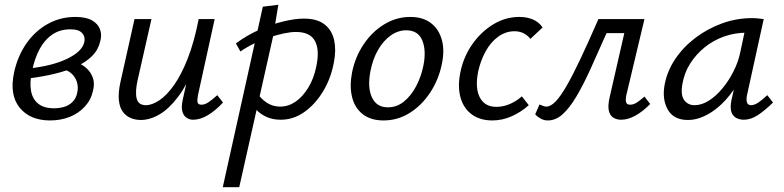

<svg xmlns="http://www.w3.org/2000/svg" viewBox="-20 -496 3285 805"><path d="M190 9Q106 9 62.5 -44.5Q19 -98 39 -192Q54 -261 90.5 -313.5Q127 -366 180 -395.5Q233 -425 296 -425Q341 -425 366 -410.5Q391 -396 399.5 -372.5Q408 -349 400 -322Q392 -287 366 -261Q340 -235 300 -217Q260 -199 210.5 -187Q161 -175 106 -168L102 -209Q201 -220 262.5 -250Q324 -280 333 -318Q336 -328 333.5 -340.5Q331 -353 318 -363Q305 -373 275 -373Q231 -373 199 -351Q167 -329 146 -290Q125 -251 114 -197Q104 -151 110 -116Q116 -81 140 -61.5Q164 -42 206 -42Q227 -42 247.5 -47.5Q268 -53 283.5 -68Q299 -83 304 -108Q309 -131 302.5 -152Q296 -173 279.5 -188Q263 -203 236 -207L287 -240Q302 -236 319.5 -226.5Q337 -217 350.5 -202Q364 -187 370.5 -166Q377 -145 370 -116Q362 -78 336 -49.5Q310 -21 272.5 -6Q235 9 190 9Z M570 7Q548 7 528.5 -1Q509 -9 495.5 -26.5Q482 -44 478.5 -75Q475 -106 485 -152L544 -416H615L557 -160Q546 -111 553 -83Q560 -55 592 -55Q617 -55 648 -75.5Q679 -96 709.5 -139Q740 -182 767 -250.5Q794 -319 813 -416H854Q831 -302 798 -221.5Q765 -141 727 -90.5Q689 -40 649 -16.5Q609 7 570 7ZM790 6Q773 6 760.5 -3.5Q748 -13 744 -31Q740 -49 746 -77L821 -416H880L810 -97Q806 -76 808.5 -66.5Q811 -57 825 -57Q839 -57 854.5 -67.5Q870 -78 891 -97L915 -66Q882 -31 850.5 -12.5Q819 6 790 6Z M914 289 1082 -468 1147 -476 1126 -348 983 289ZM1157 6Q1123 6 1097 -6Q1071 -18 1053.5 -37Q1036 -56 1027 -78L1056 -110Q1073 -82 1098.5 -65.5Q1124 -49 1154 -49Q1189 -49 1219 -69.5Q1249 -90 1272.5 -128.5Q1296 -167 1306 -217Q1321 -286 1300.5 -324Q1280 -362 1221 -362Q1199 -362 1170.5 -356Q1142 -350 1110 -339.5Q1078 -329 1046.5 -314Q1015 -299 988 -280L969 -314Q1015 -348 1066.5 -371Q1118 -394 1167.5 -406Q1217 -418 1254 -418Q1310 -418 1341 -393.5Q1372 -369 1381 -327.5Q1390 -286 1380 -235Q1368 -169 1335.5 -114.5Q1303 -60 1257 -27Q1211 6 1157 6Z M1588 9Q1534 9 1500.5 -17.5Q1467 -44 1456 -89.5Q1445 -135 1456 -192Q1469 -257 1504.5 -310Q1540 -363 1591 -394Q1642 -425 1700 -425Q1753 -425 1786.5 -399.5Q1820 -374 1832.5 -329Q1845 -284 1832 -225Q1819 -162 1784 -108.5Q1749 -55 1698.5 -23Q1648 9 1588 9ZM1606 -46Q1644 -46 1674 -70.5Q1704 -95 1725 -135Q1746 -175 1755 -220Q1768 -284 1750.5 -326.5Q1733 -369 1683 -369Q1649 -369 1618.5 -347.5Q1588 -326 1565.5 -287.5Q1543 -249 1533 -197Q1520 -129 1539.5 -87.5Q1559 -46 1606 -46Z M2044 9Q1993 9 1958.5 -16Q1924 -41 1911 -86.5Q1898 -132 1910 -192Q1923 -257 1959.5 -309.5Q1996 -362 2047.5 -393.5Q2099 -425 2157 -425Q2189 -425 2214 -414.5Q2239 -404 2255 -381L2204 -333Q2191 -349 2174.5 -357Q2158 -365 2137 -365Q2100 -365 2068.5 -342Q2037 -319 2016 -280.5Q1995 -242 1985 -197Q1971 -128 1991.5 -88Q2012 -48 2061 -48Q2091 -48 2119 -60.5Q2147 -73 2168 -92L2197 -55Q2166 -27 2126.5 -9Q2087 9 2044 9Z M2277 9Q2260 9 2245.5 0.5Q2231 -8 2224 -17L2242 -58Q2250 -55 2257 -52Q2264 -49 2270 -49Q2289 -49 2310 -71Q2331 -93 2357 -138.5Q2383 -184 2415.5 -253Q2448 -322 2489 -416H2641L2628 -357H2523Q2486 -273 2455 -205Q2424 -137 2395.5 -89.5Q2367 -42 2338.5 -16.5Q2310 9 2277 9ZM2584 6Q2565 6 2551 -3Q2537 -12 2532.5 -32.5Q2528 -53 2536 -88L2611 -416H2682L2606 -97Q2602 -78 2605 -67.5Q2608 -57 2622 -57Q2636 -57 2650.5 -66.5Q2665 -76 2682 -91L2706 -60Q2677 -30 2645.5 -12Q2614 6 2584 6Z M2864 7Q2804 7 2779.5 -37Q2755 -81 2767 -143Q2778 -200 2812 -250Q2846 -300 2896.5 -338Q2947 -376 3007.5 -398Q3068 -420 3133 -420Q3149 -420 3160.5 -418.5Q3172 -417 3182 -416L3112 -97Q3104 -55 3129 -55Q3143 -55 3160 -66.5Q3177 -78 3197 -97L3221 -66Q3185 -31 3156 -12.5Q3127 6 3099 6Q3079 6 3064.5 -3Q3050 -12 3045.5 -30Q3041 -48 3047 -77L3084 -243L3125 -277Q3112 -218 3085 -167Q3058 -116 3022 -76.5Q2986 -37 2945 -15Q2904 7 2864 7ZM2892 -55Q2922 -55 2952 -74Q2982 -93 3009 -125.5Q3036 -158 3056 -198Q3076 -238 3084 -278L3107 -386L3145 -356Q3137 -358 3128 -358.5Q3119 -359 3111 -359Q3061 -359 3016 -343Q2971 -327 2935 -298Q2899 -269 2874 -230Q2849 -191 2841 -143Q2833 -98 2848.5 -76.5Q2864 -55 2892 -55Z"/></svg>

Font: Ysabeau Infant Medium
Style: Italic
Weight: 500
Italic angle: -12°
Designer: Christian Thalmann (Catharsis Fonts)
Version: Version 2.001;gftools[0.9.30]; featfreeze: ss01,ss02,lnum